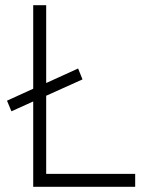

<svg xmlns="http://www.w3.org/2000/svg" viewBox="-20 -720 576 740"><path d="M108 0V-329L24 -291L7 -332L108 -378V-700H158V-400L281 -456L298 -414L158 -351V-50H501V0Z"/></svg>

Font: Lexend ExtraLight
Style: Regular
Weight: 200
Designer: Bonnie Shaver-Troup, Thomas Jockin
Foundry: Lexend
Version: Version 1.007; ttfautohint (v1.8.3)